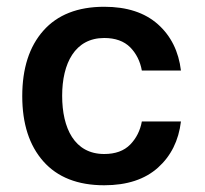

<svg xmlns="http://www.w3.org/2000/svg" viewBox="-20 -548 611 573"><path d="M291 -527.8C211.9 -527.8 151.4 -503.9 109.4 -456.5C67.4 -409.2 46.4 -343.8 46.4 -261.2C46.4 -178.7 67.4 -113.8 109.4 -66.4C151.4 -19 211.9 4.9 291 4.9C358.9 4.9 412.6 -12.7 451.7 -47.9C490.2 -82.5 513.2 -128.4 520 -185.5H403.3C398.4 -158.2 386.7 -135.3 368.7 -116.7C350.1 -97.7 324.2 -88.4 291 -88.4C202.1 -88.4 165.5 -165.5 165.5 -262.2C165.5 -358.9 203.6 -434.6 291 -434.6C324.2 -434.6 350.1 -425.3 368.7 -406.7C386.7 -388.2 398.4 -365.2 403.3 -337.4H520C513.2 -394.5 490.2 -440.9 451.2 -475.6C412.1 -510.3 358.9 -527.8 291 -527.8Z"/></svg>

Font: Estedad SemiBold
Style: Regular
Weight: 600
Designer: Amin Abedi
Version: Version 7.3